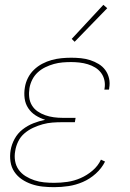

<svg xmlns="http://www.w3.org/2000/svg" viewBox="-20 -767 540 795"><path d="M204 8Q180 8 156.5 5.5Q133 3 111 -4.5Q89 -12 70.5 -24.5Q52 -37 39.5 -55.5Q27 -74 23.5 -97.5Q20 -121 24 -145Q28 -169 40.5 -192Q53 -215 73.5 -231Q94 -247 118 -256.5Q142 -266 167 -271Q145 -278 127 -289.5Q109 -301 97 -319Q85 -337 82 -359.5Q79 -382 83 -405Q86 -425 95.5 -444Q105 -463 120.5 -478Q136 -493 155 -503Q174 -513 194 -518.5Q214 -524 234.5 -526Q255 -528 275 -528Q295 -528 315 -526Q335 -524 353.5 -518Q372 -512 388.5 -502Q405 -492 416 -477Q427 -462 431.5 -442.5Q436 -423 432 -402Q432 -401 432 -399.5Q432 -398 431 -396H412Q412 -397 412.5 -398.5Q413 -400 413 -401Q416 -419 412 -436Q408 -453 398 -466Q388 -479 374 -487.5Q360 -496 343.5 -501Q327 -506 309.5 -508Q292 -510 275 -510Q257 -510 239 -508.5Q221 -507 203 -502Q185 -497 167.5 -488.5Q150 -480 136 -467Q122 -454 113.5 -437Q105 -420 102 -402Q99 -383 101 -364.5Q103 -346 112 -331Q121 -316 135.5 -306Q150 -296 167 -290Q184 -284 202.5 -281.5Q221 -279 240 -279H293L290 -261H237Q217 -261 197 -259.5Q177 -258 157 -252.5Q137 -247 117.5 -238Q98 -229 81.5 -215Q65 -201 55.5 -181.5Q46 -162 43 -142Q39 -121 42.5 -100.5Q46 -80 57.5 -64Q69 -48 86 -37.5Q103 -27 122.5 -20.5Q142 -14 162.5 -12Q183 -10 204 -10Q232 -10 259.5 -14Q287 -18 313.5 -29.5Q340 -41 363 -60.5Q386 -80 398 -106L415 -98Q401 -70 376.5 -48Q352 -26 323 -13.5Q294 -1 264 3.5Q234 8 204 8ZM289 -594 277 -606 408 -747 424 -733Z"/></svg>

Font: Iosevka SS04 Thin
Style: Italic
Weight: 100
Italic angle: -9°
Monospace: yes
Designer: Belleve Invis
Foundry: Belleve Invis
Version: Version 19.0.0; ttfautohint (v1.8.4)